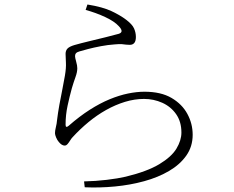

<svg xmlns="http://www.w3.org/2000/svg" viewBox="-20 -793 1040 852"><path d="M353 12Q404 11 454 5Q504 -1 538 -9Q633 -32 687 -64.5Q741 -97 763 -133.5Q785 -170 785 -205Q785 -253 761.5 -286.5Q738 -320 700 -337Q662 -354 619 -354Q577 -354 534.5 -341Q492 -328 451 -305Q410 -282 372.5 -251Q335 -220 302 -184Q297 -179 291.5 -170Q286 -161 280 -154Q274 -147 267 -147Q254 -147 241 -163Q234 -171 229 -183Q224 -195 224 -202Q224 -213 228 -229Q232 -245 233 -259Q237 -292 243.5 -328Q250 -364 257 -398Q264 -432 268 -457Q274 -492 272.5 -515.5Q271 -539 271 -554Q271 -568 279 -577Q287 -586 310 -593Q338 -601 375.5 -610Q413 -619 449.5 -628Q486 -637 507 -643Q532 -651 507 -677Q488 -698 447.5 -717Q407 -736 360 -749L368 -773Q436 -762 475 -743.5Q514 -725 539 -706Q567 -685 575 -666.5Q583 -648 583 -629Q583 -611 576 -602.5Q569 -594 556 -594Q545 -594 538.5 -595Q532 -596 521.5 -597Q511 -598 489 -596Q459 -594 427.5 -588Q396 -582 371 -575.5Q346 -569 333 -565Q322 -562 317.5 -557Q313 -552 313 -544Q313 -537 318 -519.5Q323 -502 323 -490Q323 -473 315 -451Q307 -429 299 -402Q289 -366 280 -324.5Q271 -283 271 -240Q271 -223 285 -235Q333 -277 378.5 -306Q424 -335 466.5 -352.5Q509 -370 548 -378Q587 -386 621 -386Q694 -386 741 -358.5Q788 -331 811.5 -287.5Q835 -244 835 -195Q835 -143 807 -103Q779 -63 730.5 -34.5Q682 -6 620 11Q558 28 490 34.5Q422 41 356 38Z"/></svg>

Font: Noto Serif SC ExtraLight
Style: Regular
Weight: 200
Designer: Ryoko NISHIZUKA 西塚涼子 (kana & ideographs); Frank Grießhammer (Latin, Greek & Cyrillic); Wenlong ZHANG 张文龙 (bopomofo); San
Foundry: Adobe
Version: Version 2.002-H1;hotconv 1.1.0;makeotfexe 2.6.0